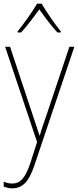

<svg xmlns="http://www.w3.org/2000/svg" viewBox="-20 -783 427 1046"><path d="M207 -763H182C158 -721 107 -650 76 -612V-606H95C128 -642 167 -694 194 -732C222 -693 259 -642 293 -606H311V-612C284 -645 231 -720 207 -763ZM8 -528 182 -9 144 109C116 191 88 217 47 217C30 217 16 213 0 207V233C16 240 30 243 47 243C103 243 138 206 167 119L385 -528H358L234 -158C218 -112 206 -78 197 -45H195C188 -68 178 -96 157 -160L35 -528Z"/></svg>

Font: Noto Sans Ethiopic SemiCondensed Thin
Style: Regular
Weight: 100
Width: 4
Designer: Monotype Design Team
Foundry: Monotype Imaging Inc.
Version: Version 2.102